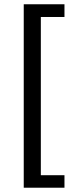

<svg xmlns="http://www.w3.org/2000/svg" viewBox="-20 -728 359 900"><path d="M171.4 -648.4V93.3H282.2V151.9H91.3V-708H282.2V-648.4Z"/></svg>

Font: Varta
Style: Bold
Weight: 700
Designer: Joana Correia, Viktoriya Grabowska, Eben Sorkin
Foundry: Sorkin Type
Version: Version 1.002; ttfautohint (v1.3) -l 8 -r 24 -G 200 -x 12 -H